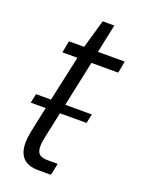

<svg xmlns="http://www.w3.org/2000/svg" viewBox="-124 -688 551 747"><g transform="rotate(20 151.5 -315.0)"><path d="M183 -463 143 -275H253L245 -237H135L113 -134Q107 -107 107 -90Q107 -68 117.5 -58.5Q128 -49 152 -49H194L184 0H131Q48 0 48 -84Q48 -101 53 -129L76 -237H14L22 -275H84L125 -463H63L72 -512H135L169 -630H217L192 -512H303L294 -463Z"/></g></svg>

Font: Decalotype Light Italic
Style: Regular
Weight: 300
Italic angle: -12°
Designer: Alfredo Marco Pradil
Foundry: Alfredo Marco Pradil
Version: Version 1.0